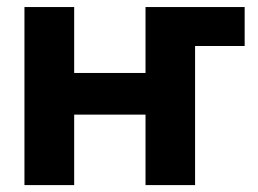

<svg xmlns="http://www.w3.org/2000/svg" viewBox="-20 -536 748 556"><path d="M194.8 -515.6V-324.7H401.4V-515.6H688.5V-402.8H544.9V0H401.4V-204.1H194.8V0H50.8V-515.6Z"/></svg>

Font: Inter Display
Style: Bold
Weight: 700
Designer: Rasmus Andersson
Foundry: rsms
Version: Version 4.001;git-9221beed3